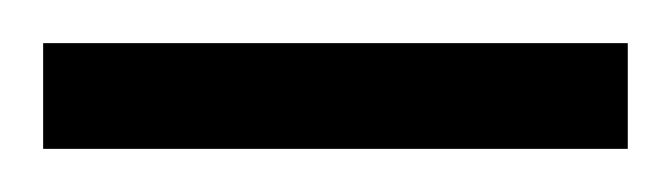

<svg xmlns="http://www.w3.org/2000/svg" viewBox="-36 -700 311 89"><path d="M-16 -680H255V-631H-16Z"/></svg>

Font: Cairo Light
Style: Regular
Weight: 300
Designer: Mohamed Gaber, Accademia di Belle Arti di Urbino and others
Foundry: Kief Type Foundry, Accademia di Belle Arti di Urbino and others
Version: Version 3.011